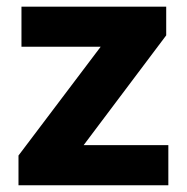

<svg xmlns="http://www.w3.org/2000/svg" viewBox="-20 -548 552 568"><path d="M478 -118.7V0H34.7V-87.9L277.8 -409.7H43.5V-528.3H471.7V-443.4L227.5 -118.7Z"/></svg>

Font: Vazirmatn UI ExtraBold
Style: Regular
Weight: 800
Designer: Saber Rastikerdar
Foundry: Saber Rastikerdar
Version: Version 33.003